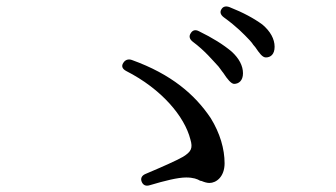

<svg xmlns="http://www.w3.org/2000/svg" viewBox="-20 -731 1040 595"><path d="M657 -525 663 -517C666 -513 670 -507 672 -505C685 -485 696 -472 705 -471C720 -471 733 -481 733 -504C733 -527 721 -550 698 -571C672 -593 638 -614 597 -634C586 -640 577 -638 571 -628C565 -619 567 -610 577 -602C616 -573 639 -544 657 -525ZM371 -511C481 -455 552 -370 570 -299C578 -272 573 -261 547 -245C526 -233 483 -214 431 -192C419 -187 415 -178 419 -168C423 -158 431 -153 444 -157C491 -171 531 -181 557 -181C579 -181 592 -176 600 -171C602 -171 603 -170 605 -170C612 -167 621 -164 629 -164C650 -164 676 -183 676 -225C676 -269 662 -318 633 -365C584 -438 511 -501 389 -545C378 -549 368 -546 362 -536C356 -527 358 -518 371 -511ZM674 -677C714 -648 735 -626 754 -606C760 -599 762 -597 765 -592L771 -585C784 -566 793 -553 804 -553C818 -553 831 -562 831 -586C831 -610 818 -634 793 -655C767 -674 734 -692 691 -709C680 -713 671 -711 666 -702C661 -694 663 -685 674 -677Z"/></svg>

Font: 寒蝉锦书宋 Text
Style: Regular
Weight: 400
Designer: 寒蝉锦书宋{Warren} 思源宋体{Ryoko NISHIZUKA 西塚涼子 (kana & ideographs); Frank Grießhammer (Latin, Greek & Cyrillic); Wenlong ZHANG 
Foundry: Adobe & ChillType
Version: Version 2.000;Glyphs 3.1.1 (3135)